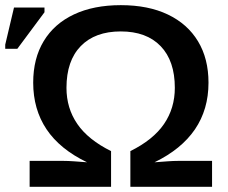

<svg xmlns="http://www.w3.org/2000/svg" viewBox="-47 -718 876 738"><path d="M417.5 -698.2Q522.9 -698.2 598.4 -662.1Q673.8 -626 714.1 -559.3Q754.4 -492.7 754.4 -399.9Q754.4 -297.4 702.4 -220.9Q650.4 -144.5 546.9 -94.2Q573.7 -96.2 596.7 -97.9Q619.6 -99.6 638.7 -99.6H768.1V0H454.1V-137.2Q542 -180.7 583.5 -241.5Q625 -302.2 625 -380.4Q625 -483.9 570.6 -540.5Q516.1 -597.2 417 -597.2Q318.4 -597.2 263.4 -540.8Q208.5 -484.4 208.5 -380.4Q208.5 -302.2 250.2 -241.5Q292 -180.7 379.9 -137.2V0H66.9V-99.6H195.8Q215.3 -99.6 238.3 -97.9Q261.2 -96.2 287.6 -94.2Q183.1 -144.5 131.8 -221.2Q80.6 -297.9 80.6 -400.4Q80.6 -493.2 121.1 -560.1Q161.6 -627 237.3 -662.6Q313 -698.2 417.5 -698.2ZM124 -670.9 19.5 -530.3H-26.9V-546.4L6.8 -689H124Z"/></svg>

Font: Arimo SemiBold
Style: Regular
Weight: 600
Designer: Steve Matteson
Foundry: Monotype Imaging Inc.
Version: Version 1.33